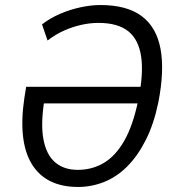

<svg xmlns="http://www.w3.org/2000/svg" viewBox="-20 -734 695 763"><path d="M290 9Q227 9 181 -13.5Q135 -36 107 -81Q79 -126 71.5 -192.5Q64 -259 77 -346L84 -389H557L547 -323H139L157 -340Q141 -243 152.5 -181Q164 -119 199 -89Q234 -59 289 -59Q346 -59 392.5 -86.5Q439 -114 473.5 -174Q508 -234 529 -334Q551 -440 541 -508.5Q531 -577 489.5 -610Q448 -643 371 -643Q337 -643 302 -635Q267 -627 233.5 -612Q200 -597 169 -573L147 -637Q179 -662 218.5 -679Q258 -696 300 -705Q342 -714 379 -714Q484 -714 543 -670Q602 -626 618 -539.5Q634 -453 609 -326Q591 -240 559 -177Q527 -114 485.5 -72.5Q444 -31 394 -11Q344 9 290 9Z"/></svg>

Font: Nunito Sans 10pt Condensed
Style: Italic
Weight: 400
Width: 3
Italic angle: -9°
Designer: Vernon Adams
Foundry: Vernon Adams
Version: Version 3.101;gftools[0.9.27]